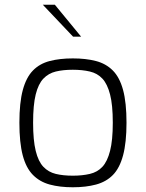

<svg xmlns="http://www.w3.org/2000/svg" viewBox="-20 -786 617 812"><path d="M288 6Q233 6 190.5 -5.5Q148 -17 119 -46.5Q90 -76 76 -129.5Q62 -183 62 -267Q62 -352 76.5 -405.5Q91 -459 119.5 -488Q148 -517 190.5 -528Q233 -539 288 -539Q343 -539 385.5 -528Q428 -517 457 -488Q486 -459 500.5 -405.5Q515 -352 515 -267Q515 -183 500.5 -129Q486 -75 457.5 -46Q429 -17 386 -5.5Q343 6 288 6ZM288 -43Q328 -43 360 -50.5Q392 -58 413 -80.5Q434 -103 445.5 -148Q457 -193 457 -267Q457 -342 445.5 -386.5Q434 -431 413 -453.5Q392 -476 360 -483.5Q328 -491 288 -491Q247 -491 216 -483.5Q185 -476 163.5 -453.5Q142 -431 131 -386.5Q120 -342 120 -267Q120 -193 131 -148Q142 -103 163.5 -80.5Q185 -58 216 -50.5Q247 -43 288 -43ZM289 -631 161 -766H212L323 -631Z"/></svg>

Font: Exo Thin Light
Style: Regular
Weight: 300
Version: Version 2.000